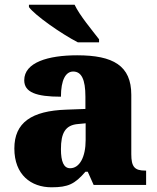

<svg xmlns="http://www.w3.org/2000/svg" viewBox="-20 -786 666 816"><path d="M311 -606H401V-619C372 -657 318 -721 297 -766H103V-756C128 -721 241 -642 311 -606ZM199 10C270 10 298 -4 343 -56H353L378 0H601V-61H597C552 -61 538 -77 538 -131V-383C538 -507 461 -551 308 -551C185 -551 83 -521 83 -445C83 -394 133 -375 239 -375C239 -446 259 -482 291 -482C326 -482 343 -449 343 -375V-323L262 -320C114 -315 41 -265 41 -155C41 -43 112 10 199 10ZM278 -71C251 -71 239 -99 239 -152C239 -220 257 -255 313 -259L344 -262V-191C344 -118 318 -71 278 -71Z"/></svg>

Font: Noto Serif Gurmukhi Black
Style: Regular
Weight: 900
Designer: Vaibhav Singh and the Monotype Design Team
Foundry: Monotype Imaging Inc.
Version: Version 2.004